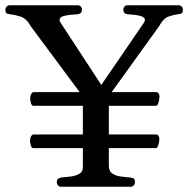

<svg xmlns="http://www.w3.org/2000/svg" viewBox="-41 -713 718 733"><path d="M192.4 0Q184.1 0 179.9 -5.9Q175.8 -11.7 175.8 -17.1Q175.8 -33.2 192.9 -35.2Q209.5 -36.6 228.8 -39.1Q248 -41.5 261.7 -49.3Q275.4 -57.1 275.4 -74.2V-147.5H85.4Q79.6 -147.9 76.7 -158Q73.7 -168 73.7 -173.8Q73.7 -194.8 85.4 -199.7H275.4V-309.1H85.9Q80.1 -309.6 77.1 -319.6Q74.2 -329.6 74.2 -335.4Q74.2 -356.4 85.9 -361.3H263.2L76.7 -612.3Q60.1 -642.6 37.6 -649.7Q15.1 -656.7 -2.9 -658.7Q-13.2 -659.7 -16.8 -662.8Q-20.5 -666 -20.5 -676.8Q-20.5 -682.1 -16.1 -687.5Q-11.7 -692.9 -3.9 -692.9H255.4Q263.7 -692.9 267.8 -687.5Q272 -682.1 272 -676.8Q272 -660.6 255.9 -658.7Q224.6 -657.2 205.6 -652.8Q186.5 -648.4 186.5 -636.7Q186.5 -633.3 189 -628.4L345.7 -388.7L509.8 -628.4Q512.2 -633.3 512.2 -636.7Q512.2 -647.9 493.4 -652.6Q474.6 -657.2 445.8 -658.7Q429.7 -660.6 429.7 -676.8Q429.7 -682.1 433.8 -687.5Q438 -692.9 446.3 -692.9H640.6Q648.9 -692.9 653.1 -687.5Q657.2 -682.1 657.2 -676.8Q657.2 -666 653.6 -662.8Q649.9 -659.7 639.6 -658.7Q621.6 -656.7 602.1 -649.7Q582.5 -642.6 565.9 -612.3L385.3 -361.3H556.2Q562 -360.8 564.9 -355.7Q567.9 -350.6 567.9 -344.7Q567.9 -335.4 564.7 -323.5Q561.5 -311.5 556.2 -309.1H374.5V-199.7H555.7Q561.5 -199.2 564.5 -194.1Q567.4 -189 567.4 -183.1Q567.4 -173.8 564.2 -161.9Q561 -149.9 555.7 -147.5H374.5V-80.6Q374.5 -59.6 387.9 -50.5Q401.4 -41.5 420.4 -39.1Q439.5 -36.6 455.6 -35.2Q465.8 -34.2 470 -31.2Q474.1 -28.3 474.1 -17.1Q474.1 -11.7 470 -5.9Q465.8 0 457.5 0Z"/></svg>

Font: Gelasio Medium
Style: Regular
Weight: 500
Designer: Eben Sorkin
Foundry: Eben Sorkin
Version: Version 1.008